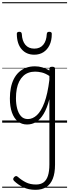

<svg xmlns="http://www.w3.org/2000/svg" viewBox="-20 -1130 638 1769"><path d="M307 619Q243 619 194.5 595.5Q146 572 110 537Q102 529 101.5 520.5Q101 512 111 501Q121 492 128.5 492Q136 492 145 500Q179 530 218.5 550Q258 570 312 570Q354 570 381 550.5Q408 531 421.5 490Q435 449 435 385V-216Q413 -132 382 -80.5Q351 -29 313 -6Q275 17 229 17Q180 17 144.5 -11.5Q109 -40 90 -93.5Q71 -147 71 -223Q71 -275 80 -320.5Q89 -366 107.5 -402.5Q126 -439 154 -465Q182 -491 219 -505Q256 -519 302 -519Q337 -519 369 -509.5Q401 -500 435 -481V-496Q435 -506 441 -510.5Q447 -515 461 -515Q475 -515 481 -510.5Q487 -506 487 -496V388Q487 465 466.5 516.5Q446 568 406.5 593.5Q367 619 307 619ZM237 -33Q281 -33 320 -69Q359 -105 389 -184.5Q419 -264 435 -394V-430Q397 -455 364 -462.5Q331 -470 304 -470Q271 -470 243 -460Q215 -450 193.5 -429.5Q172 -409 157 -379.5Q142 -350 134.5 -311Q127 -272 127 -224Q127 -174 138 -130.5Q149 -87 173 -60Q197 -33 237 -33ZM296 -626Q223 -626 179.5 -676Q136 -726 135 -816Q134 -826 139.5 -831.5Q145 -837 158 -837Q170 -837 175 -831.5Q180 -826 181 -816Q184 -753 213.5 -717.5Q243 -682 296 -682Q349 -682 378.5 -717.5Q408 -753 411 -816Q412 -826 416.5 -831.5Q421 -837 434 -837Q447 -837 452.5 -831.5Q458 -826 457 -816Q457 -757 436.5 -714.5Q416 -672 380 -649Q344 -626 296 -626ZM0 590H598V600H0ZM0 -20H598V0H0ZM0 -505H598V-500H0ZM0 -1110H598V-1100H0Z"/></svg>

Font: Playwrite FR Moderne Guides
Style: Regular
Weight: 400
Designer: Veronika Burian, José Scaglione
Foundry: TypeTogether
Version: Version 1.003